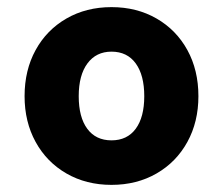

<svg xmlns="http://www.w3.org/2000/svg" viewBox="-20 -499 626 539"><path d="M385 -229Q385 -288 361 -321Q337 -354 293 -354Q250 -354 225.5 -321Q201 -288 201 -229Q201 -170 225 -137.5Q249 -105 293 -105Q337 -105 361 -137.5Q385 -170 385 -229ZM537 -229Q537 -157 506 -100.5Q475 -44 419.5 -12Q364 20 293 20Q222 20 166.5 -12Q111 -44 80 -100.5Q49 -157 49 -229Q49 -302 80 -358.5Q111 -415 166.5 -447Q222 -479 293 -479Q364 -479 419.5 -447Q475 -415 506 -358.5Q537 -302 537 -229Z"/></svg>

Font: SUITE Heavy
Style: Regular
Weight: 900
Designer: Sun
Foundry: Sun
Version: Version 2.040